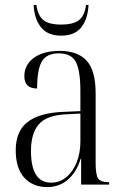

<svg xmlns="http://www.w3.org/2000/svg" viewBox="-20 -751 503 781"><path d="M172 10Q114 10 79 -28Q44 -66 44 -140Q44 -217 92 -254.5Q140 -292 238 -296L307 -299V-381Q307 -464 288.5 -499Q270 -534 219 -534Q170 -534 150.5 -501.5Q131 -469 131 -391Q79 -391 79 -441Q79 -487 117.5 -515.5Q156 -544 223 -544Q296 -544 332.5 -504Q369 -464 369 -372V-89Q369 -39 379.5 -24.5Q390 -10 421 -10H424V0H310V-105H308Q292 -52 257 -21Q222 10 172 10ZM188 -8Q223 -8 250 -30.5Q277 -53 292 -91Q307 -129 307 -175V-289L248 -286Q169 -282 137.5 -245Q106 -208 106 -137Q106 -8 188 -8ZM229 -606Q173 -606 146 -641Q119 -676 117 -731H128Q134 -687 157 -669Q180 -651 229 -651Q277 -651 300.5 -668.5Q324 -686 330 -731H340Q338 -676 311.5 -641Q285 -606 229 -606Z"/></svg>

Font: Noto Serif Display Condensed Light
Style: Regular
Weight: 300
Width: 3
Designer: Monotype Design Team
Foundry: Monotype Imaging Inc.
Version: Version 2.009